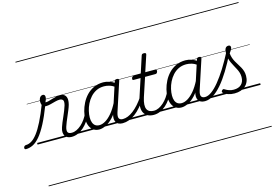

<svg xmlns="http://www.w3.org/2000/svg" viewBox="-341 -1409 3292 2308"><g transform="rotate(-15 1305.0 -255.0)"><path d="M-148 17Q-159 17 -163 9.5Q-167 2 -165 -7Q-163 -16 -155 -23.5Q-147 -31 -134 -31Q-101 -31 -66 -52Q-31 -73 7 -122Q45 -171 87 -254.5Q129 -338 177 -463L214 -438Q163 -305 116.5 -216.5Q70 -128 26 -76.5Q-18 -25 -61 -4Q-104 17 -148 17ZM422 17Q394 17 373.5 7.5Q353 -2 341 -20Q329 -38 327.5 -64.5Q326 -91 338 -126Q345 -149 358 -179.5Q371 -210 385.5 -243Q400 -276 413.5 -309.5Q427 -343 436 -373Q448 -420 435 -436.5Q422 -453 395 -453Q371 -453 340 -445Q309 -437 277.5 -428.5Q246 -420 217 -420Q199 -420 187 -428.5Q175 -437 169 -452.5Q163 -468 163 -489Q163 -508 169 -524.5Q175 -541 187 -551Q199 -561 214 -561Q229 -561 235.5 -552Q242 -543 242 -529Q242 -517 236.5 -499Q231 -481 223 -466Q240 -464 262.5 -470Q285 -476 310.5 -484Q336 -492 362.5 -498Q389 -504 412 -504Q443 -504 464 -490.5Q485 -477 492 -446.5Q499 -416 486 -365Q478 -337 464.5 -304.5Q451 -272 436.5 -238Q422 -204 409 -173Q396 -142 389 -118Q375 -72 386 -51.5Q397 -31 436 -31Q446 -31 450.5 -23.5Q455 -16 453 -7Q451 2 443.5 9.5Q436 17 422 17ZM0 510H568V520H0ZM0 -20H568V0H0ZM0 -505H568V-500H0ZM0 -1030H568V-1020H0Z M421 17Q410 17 405.5 9.5Q401 2 402.5 -7Q404 -16 412.5 -23.5Q421 -31 436 -31Q466 -31 496.5 -45.5Q527 -60 555.5 -85.5Q584 -111 608 -145Q632 -179 649 -217Q654 -228 662.5 -228Q671 -228 678 -220.5Q685 -213 681 -203Q662 -157 634.5 -117Q607 -77 573.5 -47Q540 -17 501.5 0Q463 17 421 17ZM567 510V520ZM567 -20V0ZM567 -505V-500ZM567 -1030V-1020Z M766 17Q725 17 695 -3Q665 -23 649 -59.5Q633 -96 633 -146Q633 -190 645.5 -240.5Q658 -291 683 -340.5Q708 -390 746 -430Q784 -470 836.5 -494.5Q889 -519 955 -519Q993 -519 1032.5 -505Q1072 -491 1103 -467L1091 -423Q1050 -451 1016.5 -460.5Q983 -470 952 -470Q898 -470 856 -449.5Q814 -429 782.5 -394Q751 -359 730.5 -317Q710 -275 700 -231.5Q690 -188 690 -150Q690 -114 700 -87.5Q710 -61 730 -47Q750 -33 781 -33Q816 -33 856 -56.5Q896 -80 937.5 -129Q979 -178 1017 -254L1030 -214Q986 -124 938 -73.5Q890 -23 845.5 -3Q801 17 766 17ZM1055 17Q1026 17 1005.5 7Q985 -3 974.5 -22.5Q964 -42 964 -69Q964 -96 975 -130L1093 -494Q1097 -506 1103.5 -510.5Q1110 -515 1123 -515Q1141 -515 1146 -507.5Q1151 -500 1147 -488L1028 -125Q1012 -74 1024.5 -52.5Q1037 -31 1070 -31Q1079 -31 1083 -23.5Q1087 -16 1085.5 -7Q1084 2 1076.5 9.5Q1069 17 1055 17ZM568 510H1203V520H568ZM568 -20H1203V0H568ZM568 -505H1203V-500H568ZM568 -1030H1203V-1020H568Z M1057 17Q1046 17 1041.5 9.5Q1037 2 1038.5 -7Q1040 -16 1048.5 -23.5Q1057 -31 1072 -31Q1102 -31 1135 -44Q1168 -57 1202 -83Q1236 -109 1272 -149Q1308 -189 1344 -244Q1352 -257 1361 -255Q1370 -253 1374.5 -243.5Q1379 -234 1372 -225Q1332 -161 1292.5 -115Q1253 -69 1213.5 -40Q1174 -11 1135 3Q1096 17 1057 17ZM1203 510V520ZM1203 -20V0ZM1203 -505V-500ZM1203 -1030V-1020Z M1444 17Q1400 17 1369.5 1Q1339 -15 1323 -45Q1307 -75 1307.5 -118.5Q1308 -162 1326 -217L1403 -452H1317Q1306 -452 1303.5 -458.5Q1301 -465 1304 -477Q1308 -489 1314.5 -494.5Q1321 -500 1331 -500H1418L1486 -709Q1490 -721 1496.5 -725.5Q1503 -730 1517 -730Q1534 -730 1540 -724Q1546 -718 1542 -706L1474 -500H1602Q1613 -500 1615.5 -494Q1618 -488 1615 -476Q1611 -463 1604.5 -457.5Q1598 -452 1588 -452H1459L1382 -219Q1366 -169 1364 -133Q1362 -97 1373 -74.5Q1384 -52 1405.5 -41.5Q1427 -31 1458 -31Q1468 -31 1472 -23.5Q1476 -16 1475 -7Q1474 2 1466 9.5Q1458 17 1444 17ZM1203 510H1591V520H1203ZM1203 -20H1591V0H1203ZM1203 -505H1591V-500H1203ZM1203 -1030H1591V-1020H1203Z M1444 17Q1433 17 1428.5 9.5Q1424 2 1425.5 -7Q1427 -16 1435.5 -23.5Q1444 -31 1459 -31Q1489 -31 1519.5 -45.5Q1550 -60 1578.5 -85.5Q1607 -111 1631 -145Q1655 -179 1672 -217Q1677 -228 1685.5 -228Q1694 -228 1701 -220.5Q1708 -213 1704 -203Q1685 -157 1657.5 -117Q1630 -77 1596.5 -47Q1563 -17 1524.5 0Q1486 17 1444 17ZM1590 510V520ZM1590 -20V0ZM1590 -505V-500ZM1590 -1030V-1020Z M1789 17Q1748 17 1718 -3Q1688 -23 1672 -59.5Q1656 -96 1656 -146Q1656 -190 1668.5 -240.5Q1681 -291 1706 -340.5Q1731 -390 1769 -430Q1807 -470 1859.5 -494.5Q1912 -519 1978 -519Q2016 -519 2055.5 -505Q2095 -491 2126 -467L2114 -423Q2073 -451 2039.5 -460.5Q2006 -470 1975 -470Q1921 -470 1879 -449.5Q1837 -429 1805.5 -394Q1774 -359 1753.5 -317Q1733 -275 1723 -231.5Q1713 -188 1713 -150Q1713 -114 1723 -87.5Q1733 -61 1753 -47Q1773 -33 1804 -33Q1839 -33 1879 -56.5Q1919 -80 1960.5 -129Q2002 -178 2040 -254L2053 -214Q2009 -124 1961 -73.5Q1913 -23 1868.5 -3Q1824 17 1789 17ZM2078 17Q2049 17 2028.5 7Q2008 -3 1997.5 -22.5Q1987 -42 1987 -69Q1987 -96 1998 -130L2116 -494Q2120 -506 2126.5 -510.5Q2133 -515 2146 -515Q2164 -515 2169 -507.5Q2174 -500 2170 -488L2051 -125Q2035 -74 2047.5 -52.5Q2060 -31 2093 -31Q2102 -31 2106 -23.5Q2110 -16 2108.5 -7Q2107 2 2099.5 9.5Q2092 17 2078 17ZM1591 510H2226V520H1591ZM1591 -20H2226V0H1591ZM1591 -505H2226V-500H1591ZM1591 -1030H2226V-1020H1591Z M2080 17Q2068 17 2064 9.5Q2060 2 2063 -7Q2066 -16 2074.5 -23.5Q2083 -31 2095 -31Q2132 -31 2176.5 -63Q2221 -95 2271 -156Q2321 -217 2374.5 -302Q2428 -387 2482 -492Q2488 -503 2498 -502Q2508 -501 2514 -492Q2520 -483 2513 -470Q2457 -356 2401.5 -265.5Q2346 -175 2291.5 -112Q2237 -49 2184.5 -16Q2132 17 2080 17ZM2226 510V520ZM2226 -20V0ZM2226 -505V-500ZM2226 -1030V-1020Z M2449 19Q2405 19 2368.5 6.5Q2332 -6 2312 -25Q2304 -32 2304 -40Q2304 -48 2313 -57Q2322 -66 2329 -66Q2336 -66 2347 -58Q2367 -45 2393.5 -36Q2420 -27 2450 -27Q2512 -27 2545.5 -59.5Q2579 -92 2579 -151Q2579 -179 2571.5 -204Q2564 -229 2551.5 -253Q2539 -277 2525.5 -301.5Q2512 -326 2499.5 -352.5Q2487 -379 2479.5 -408.5Q2472 -438 2472 -473Q2472 -514 2484.5 -534.5Q2497 -555 2523 -555Q2538 -555 2544 -547Q2550 -539 2550 -530Q2550 -517 2542.5 -502.5Q2535 -488 2515 -461Q2518 -429 2527.5 -402Q2537 -375 2550.5 -351Q2564 -327 2578.5 -304.5Q2593 -282 2606 -258.5Q2619 -235 2627 -209Q2635 -183 2635 -151Q2635 -72 2584.5 -26.5Q2534 19 2449 19ZM2226 510H2776V520H2226ZM2226 -20H2776V0H2226ZM2226 -505H2776V-500H2226ZM2226 -1030H2776V-1020H2226Z"/></g></svg>

Font: Playwrite CO Guides
Style: Regular
Weight: 400
Designer: Veronika Burian, José Scaglione
Foundry: TypeTogether
Version: Version 1.003